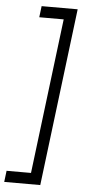

<svg xmlns="http://www.w3.org/2000/svg" viewBox="-83 -786 450 971"><g transform="rotate(5 141.5 -301.0)"><path d="M271 -752 160 150H-23L-16 93H108L205 -695H81L88 -752Z"/></g></svg>

Font: Josefin Sans
Style: Italic
Weight: 400
Italic angle: -7.5°
Designer: Santiago Orozco
Foundry: Typemade